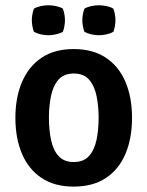

<svg xmlns="http://www.w3.org/2000/svg" viewBox="-20 -696 560 730"><path d="M482 -248Q482 -170 457 -111Q432 -52 382.5 -19.2Q333 13.5 260 13.5Q187 13.5 137.8 -19.5Q88.5 -52.5 63.5 -111.5Q38.5 -170.5 38.5 -248Q38.5 -325.5 63.8 -384.5Q89 -443.5 138.2 -476.5Q187.5 -509.5 260 -509.5Q333.5 -509.5 383 -476.2Q432.5 -443 457.2 -384.2Q482 -325.5 482 -248ZM166 -248Q166 -203.5 173.8 -165.2Q181.5 -127 202 -103.5Q222.5 -80 260.5 -80Q298.5 -80 319 -103.5Q339.5 -127 347.2 -165.2Q355 -203.5 355 -248Q355 -292 347.2 -330.5Q339.5 -369 319 -392.8Q298.5 -416.5 260.5 -416.5Q222.5 -416.5 202 -392.8Q181.5 -369 173.8 -330.5Q166 -292 166 -248ZM101 -619Q101 -628.5 103 -640.8Q105 -653 109 -663Q119.5 -669.5 134.8 -672.8Q150 -676 164 -676Q177.5 -676 193 -672.8Q208.5 -669.5 219 -663Q223 -653 225 -640.8Q227 -628.5 227 -619Q227 -609.5 225 -597.2Q223 -585 219 -575Q208.5 -569 193 -565.5Q177.5 -562 164 -562Q150 -562 134.8 -565.5Q119.5 -569 109 -575Q105 -585 103 -597.2Q101 -609.5 101 -619ZM293 -619Q293 -628.5 295 -640.8Q297 -653 301 -663Q311.5 -669.5 327 -672.8Q342.5 -676 356 -676Q370 -676 385.2 -672.8Q400.5 -669.5 411 -663Q415 -653 417 -640.8Q419 -628.5 419 -619Q419 -609.5 417 -597.2Q415 -585 411 -575Q400.5 -569 385.2 -565.5Q370 -562 356 -562Q342.5 -562 327 -565.5Q311.5 -569 301 -575Q297 -585 295 -597.2Q293 -609.5 293 -619Z"/></svg>

Font: Signika Negative SemiBold
Style: Regular
Weight: 600
Designer: Anna Giedryś
Foundry: Anna Giedryś
Version: Version 2.000; ttfautohint (v1.8.3) -l 8 -r 50 -G 200 -x 9 -